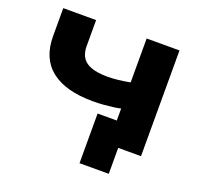

<svg xmlns="http://www.w3.org/2000/svg" viewBox="-147 -867 1248 1203"><g transform="rotate(20 477.0 -266.0)"><path d="M698 173H503V-158H769V0H698ZM631 0V-238Q610 -233 580 -229Q550 -225 516.5 -222.5Q483 -220 449 -220Q266 -220 170.5 -295Q75 -370 75 -519V-705H294V-532Q294 -460 340 -428Q386 -396 483 -396Q513 -396 550.5 -400Q588 -404 631 -412V-705H850V0Z"/></g></svg>

Font: Nunito Sans 7pt Expanded Black
Style: Regular
Weight: 900
Width: 7
Designer: Vernon Adams
Foundry: Vernon Adams
Version: Version 3.101;gftools[0.9.27]